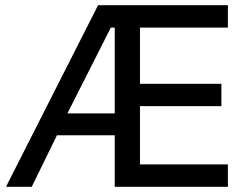

<svg xmlns="http://www.w3.org/2000/svg" viewBox="-20 -718 959 738"><path d="M421 -198H199L102 0H3L357 -698H856V-612H518V-396H831V-310H518V-86H856V0H421ZM406 -612 239 -282H421V-612Z"/></svg>

Font: IBM Plex Sans Thai Looped Text
Style: Regular
Weight: 450
Designer: Mike Abbink, Paul van der Laan, Pieter van Rosmalen, Ben Mitchell, Mark Frömberg
Foundry: Bold Monday
Version: Version 1.1